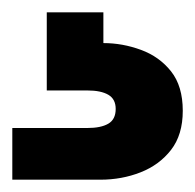

<svg xmlns="http://www.w3.org/2000/svg" viewBox="-20 -27 317 312"><path d="M0 265V181H122Q144 181 156 174Q168 167 168 150Q168 134 156 127Q144 120 122 120H56V-7H148V43Q179 43 209 54Q239 65 258 89Q277 113 277 153Q277 192 258 216.5Q239 241 208.5 253Q178 265 143 265Z"/></svg>

Font: DM Sans 17pt Black
Style: Regular
Weight: 900
Version: Version 4.004;gftools[0.9.30]